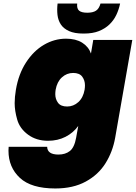

<svg xmlns="http://www.w3.org/2000/svg" viewBox="-20 -790 769 1087"><path d="M354 -571Q409 -571 445 -548.5Q481 -526 495 -487L508 -564H729L632 -10Q618 69 577.5 134Q537 199 465.5 238Q394 277 293 277Q157 277 92.5 217Q28 157 28 63Q28 52 29 41H247Q248 85 311 85Q350 85 375.5 65Q401 45 411 -10L423 -77Q395 -38 351 -15.5Q307 7 252 7Q186 7 139 -27.5Q92 -62 77.5 -112.5Q63 -163 63 -206Q63 -241 70 -282Q85 -371 127.5 -436.5Q170 -502 229 -536.5Q288 -571 354 -571ZM459 -282Q461 -296 461 -307Q461 -335 445.5 -356Q430 -377 394 -377Q358 -377 330.5 -352Q303 -327 295 -282Q293 -268 293 -257Q293 -229 308.5 -208Q324 -187 360 -187Q396 -187 423.5 -212Q451 -237 459 -282ZM306 -770H417Q414 -741 428 -729.5Q442 -718 474 -718Q506 -718 523.5 -729.5Q541 -741 549 -770H660Q653 -736 638.5 -705.5Q624 -675 599.5 -651.5Q575 -628 540 -614Q505 -600 455 -600H451Q402 -600 371 -614Q340 -628 324.5 -651.5Q309 -675 305.5 -705.5Q302 -736 306 -770Z"/></svg>

Font: Fz Poppins Black
Style: Italic
Weight: 900
Italic angle: -10°
Designer: Ninad Kale (Devanagari), Jonny Pinhorn (Latin)
Foundry: Indian Type Foundry
Version: Vit hóa bi Vntype.Com & FontZin.Com